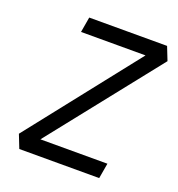

<svg xmlns="http://www.w3.org/2000/svg" viewBox="-126 -798 839 903"><g transform="rotate(20 293.0 -346.5)"><path d="M69.8 0H469.7L482.9 -76.7H147.5L583.5 -626.5L557.1 -693.4H167.5L154.3 -616.7H477.1L43.5 -66.9Z"/></g></svg>

Font: Cascadia Mono SemiLight
Style: Italic
Weight: 350
Italic angle: -10°
Monospace: yes
Designer: Aaron Bell
Foundry: Saja Typeworks
Version: Version 2404.023